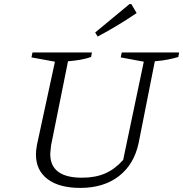

<svg xmlns="http://www.w3.org/2000/svg" viewBox="-20 -911 897 940"><path d="M373 9Q270 9 213 -34Q156 -77 156 -155Q156 -164 157 -175Q158 -186 161 -202L249 -609L134 -630L139 -654H430L426 -632Q403 -624 376 -619Q349 -614 313 -611L230 -199Q229 -185 227.5 -174.5Q226 -164 226 -157Q226 -99 265 -70Q304 -41 381 -41Q447 -41 495 -62Q543 -83 583 -128L684 -609L571 -630L576 -654H857L853 -632Q830 -625 802 -619.5Q774 -614 738 -611L659 -212Q637 -107 562.5 -49Q488 9 373 9ZM458 -732 446 -752 614 -891H623L649 -847Q603 -816 556 -787.5Q509 -759 458 -732Z"/></svg>

Font: Piazzolla 8pt ExtraLight
Style: Italic
Weight: 250
Italic angle: -11.3°
Designer: Juan Pablo del Peral
Foundry: Huerta Tipografica
Version: Version 2.001